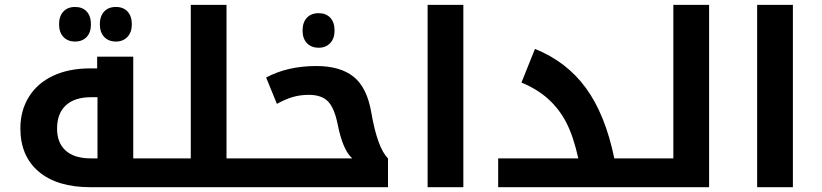

<svg xmlns="http://www.w3.org/2000/svg" viewBox="-20 -780 3424 800"><path d="M660.2 -120.1Q665 -120.1 665 -116.2V-4.9Q665 0 660.2 0H356.9Q218.3 0 141.6 -64.7Q64.9 -129.4 64.9 -245.1Q64.9 -318.8 100.1 -376Q135.3 -433.1 200.9 -464.1Q266.6 -495.1 356.9 -495.1H384.8V-543.9H535.2V-120.1ZM386.2 -120.1V-375H359.9Q291.5 -375 254.6 -341.3Q217.8 -307.6 217.8 -244.1Q217.8 -184.6 253.9 -152.3Q290 -120.1 357.9 -120.1ZM293 -606.9Q262.2 -606.9 244.1 -626.2Q226.1 -645.5 226.1 -678.7Q226.1 -712.4 243.9 -731.7Q261.7 -751 293 -751Q323.7 -751 341.3 -731.9Q358.9 -712.9 358.9 -678.7Q358.9 -644.5 340.8 -625.7Q322.8 -606.9 293 -606.9ZM462.9 -606.9Q432.1 -606.9 414.1 -626.2Q396 -645.5 396 -678.7Q396 -712.4 413.8 -731.7Q431.6 -751 462.9 -751Q494.1 -751 511.7 -731.7Q529.3 -712.4 529.3 -678.7Q529.3 -645.5 511 -626.2Q492.7 -606.9 462.9 -606.9Z M649.9 0Q645 0 645 -4.9V-116.2Q645 -120.1 649.9 -120.1H774.9V-759.8H923.8V-120.1H1053.7Q1058.6 -120.1 1058.6 -116.2V-4.9Q1058.6 0 1053.7 0Z M1043.9 0Q1039.1 0 1039.1 -4.9V-116.2Q1039.1 -120.1 1043.9 -120.1H1446.8V-121.1Q1407.7 -156.2 1386.7 -263.2Q1373 -330.6 1346.4 -357.7Q1319.8 -384.8 1266.6 -384.8Q1231.4 -384.8 1200.7 -376Q1169.9 -367.2 1133.8 -347.2L1088.9 -457Q1178.2 -504.9 1297.9 -504.9Q1397.9 -504.9 1453.6 -460Q1509.3 -415 1526.9 -312Q1552.7 -163.1 1596.7 -120.1V0ZM1308.1 -581.1Q1276.9 -581.1 1258.8 -600.3Q1240.7 -619.6 1240.7 -652.8Q1240.7 -686.5 1258.5 -705.8Q1276.4 -725.1 1308.1 -725.1Q1338.4 -725.1 1356.2 -706.1Q1374 -687 1374 -652.8Q1374 -619.6 1355.7 -600.3Q1337.4 -581.1 1308.1 -581.1Z M1761.7 -759.8H1910.6V0H1761.7Z M2055.7 -120.1H2389.6Q2369.1 -212.4 2339.6 -269.3Q2310.1 -326.2 2264.4 -367.4Q2218.8 -408.7 2152.8 -436L2209 -576.2Q2340.8 -523.4 2421.4 -413.1Q2502 -302.7 2539.6 -120.1H2670.9Q2675.8 -120.1 2675.8 -116.2V-4.9Q2675.8 0 2670.9 0H2055.7Z M2660.6 0Q2655.8 0 2655.8 -4.9V-116.2Q2655.8 -120.1 2660.6 -120.1H2785.6V-759.8H2934.6V0Z M3134.8 -759.8H3283.7V0H3134.8Z"/></svg>

Font: Noto Sans Kufi Arabic
Style: Bold
Weight: 700
Designer: Monotype Design team
Foundry: Monotype Imaging Inc.
Version: Version 1.02